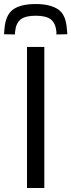

<svg xmlns="http://www.w3.org/2000/svg" viewBox="-64 -933 354 953"><path d="M70 0V-700H156V0ZM113 -913Q185 -913 224.5 -886.5Q264 -860 268 -787Q269 -781 269.5 -775Q270 -769 270 -763L216 -762Q216 -765 216 -769Q216 -773 216 -776Q212 -818 188.5 -836.5Q165 -855 113 -855Q62 -855 38.5 -836.5Q15 -818 11 -776Q11 -767 10 -762L-44 -763Q-44 -769 -43 -775.5Q-42 -782 -42 -788Q-37 -858 0.5 -885.5Q38 -913 113 -913Z"/></svg>

Font: Georama
Style: Regular
Weight: 400
Designer: Jean-Baptiste Levee
Foundry: Production Type
Version: Version 1.000